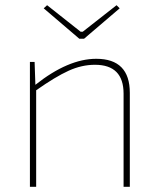

<svg xmlns="http://www.w3.org/2000/svg" viewBox="-20 -718 610 738"><path d="M285 -569 148 -686 161 -698 290 -596H298L428 -698L440 -686L303 -569ZM113 -480 116 -392Q242 -492 350 -492Q479 -492 479 -361V0H455V-358Q455 -469 345 -469Q294 -469 243.5 -446Q193 -423 119 -371V0H95V-480Z"/></svg>

Font: Exo 2.0 Thin
Style: Regular
Weight: 250
Designer: Natanael Gama
Version: Version 1.001;PS 001.001;hotconv 1.0.70;makeotf.lib2.5.58329